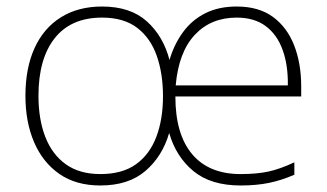

<svg xmlns="http://www.w3.org/2000/svg" viewBox="-20 -559 1003 589"><path d="M706 -539Q774 -539 817.5 -507Q861 -475 882.5 -419.5Q904 -364 904 -294V-263H518Q518 -147 569.5 -86Q621 -25 718 -25Q767 -25 802.5 -32.5Q838 -40 883 -61V-23Q844 -6 805.5 2Q767 10 718 10Q627 10 573.5 -34Q520 -78 499 -151Q478 -79 426 -34.5Q374 10 288 10Q213 10 162 -25.5Q111 -61 84.5 -123Q58 -185 58 -265Q58 -350 86 -411.5Q114 -473 167 -506Q220 -539 293 -539Q380 -539 430.5 -493.5Q481 -448 500 -375Q514 -423 541.5 -460.5Q569 -498 610 -518.5Q651 -539 706 -539ZM293 -505Q198 -505 148 -442Q98 -379 98 -265Q98 -193 119 -139Q140 -85 182 -55Q224 -25 288 -25Q355 -25 397 -55Q439 -85 459.5 -139Q480 -193 480 -264Q480 -333 461 -387.5Q442 -442 401 -473.5Q360 -505 293 -505ZM706 -505Q627 -505 577.5 -452Q528 -399 519 -297H863Q864 -359 847 -406Q830 -453 795 -479Q760 -505 706 -505Z"/></svg>

Font: Noto Sans Armenian ExtraLight
Style: Regular
Weight: 250
Designer: Monotype Design Team
Foundry: Monotype Imaging Inc.
Version: Version 2.007